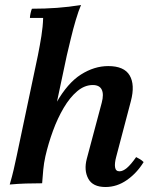

<svg xmlns="http://www.w3.org/2000/svg" viewBox="-20 -735 617 770"><path d="M19 5Q29 -29 35 -55.5Q41 -82 47 -110L132 -513Q140 -553 146 -590.5Q152 -628 153 -663H100Q100 -670 102.5 -681.5Q105 -693 108 -700Q160 -700 208.5 -703.5Q257 -707 305 -715Q295 -692 284 -655Q273 -618 264 -580Q255 -542 248 -513L162 -108Q156 -81 153.5 -54.5Q151 -28 149 0Q115 0 83.5 1Q52 2 19 5ZM403 15Q352 15 334 -18.5Q316 -52 328 -98L388 -323Q397 -357 388 -375.5Q379 -394 352 -394Q319 -394 289.5 -369Q260 -344 235.5 -302.5Q211 -261 192.5 -210.5Q174 -160 162 -108H132Q161 -244 206 -323Q251 -402 304.5 -436Q358 -470 414 -470Q478 -470 500 -432.5Q522 -395 505 -330L446 -106Q439 -80 441.5 -64Q444 -48 459 -48Q473 -48 489 -61.5Q505 -75 526 -105Q534 -101 541.5 -96.5Q549 -92 556 -85Q529 -41 489 -13Q449 15 403 15Z"/></svg>

Font: Poltawski Nowy SemiBold
Style: Italic
Weight: 600
Italic angle: -12°
Version: Version 1.001;gftools[0.9.25]